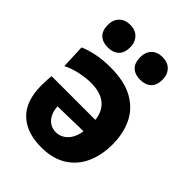

<svg xmlns="http://www.w3.org/2000/svg" viewBox="-214 -838 955 955"><g transform="rotate(45 263.5 -360.0)"><path d="M250 13Q148 13 90.8 -41.5Q33.5 -96 33.5 -207.5Q33.5 -245 37.5 -274H345Q339 -329 303 -359.2Q267 -389.5 197.5 -389.5Q167.5 -389.5 124.8 -381Q82 -372.5 46.5 -354L41.5 -480.5Q70.5 -493.5 114.5 -503Q158.5 -512.5 215 -512.5Q311.5 -512.5 372.8 -478.5Q434 -444.5 463 -385Q492 -325.5 492 -248Q492 -171.5 464.8 -112.5Q437.5 -53.5 383.8 -20.2Q330 13 250 13ZM249 -91.5Q285 -91.5 310.8 -118.5Q336.5 -145.5 343.5 -192.5L164 -188.5Q167 -143 190.2 -117.2Q213.5 -91.5 249 -91.5ZM360.5 -572.5Q324 -572.5 303 -592.5Q282 -612.5 282 -652.5Q282 -688.5 303 -710Q324 -731.5 361.5 -731.5Q398 -731.5 419 -709.2Q440 -687 440 -652.5Q440 -612.5 418.8 -592.5Q397.5 -572.5 360.5 -572.5ZM133 -572.5Q96.5 -572.5 75.5 -592.5Q54.5 -612.5 54.5 -652.5Q54.5 -688.5 75.8 -710Q97 -731.5 134 -731.5Q170.5 -731.5 191.5 -709.2Q212.5 -687 212.5 -652.5Q212.5 -612.5 191.5 -592.5Q170.5 -572.5 133 -572.5Z"/></g></svg>

Font: Commissioner
Style: Bold
Weight: 700
Designer: Kostas Bartsokas
Foundry: Kostas Bartsokas
Version: Version 1.000; ttfautohint (v1.8.3)